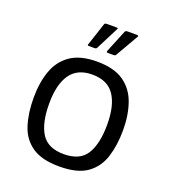

<svg xmlns="http://www.w3.org/2000/svg" viewBox="-122 -736 738 833"><g transform="rotate(20 246.5 -320.0)"><path d="M246 6Q165 6 120 -25Q75 -56 57.5 -111Q40 -166 40 -237Q40 -307 59.5 -361.5Q79 -416 124 -447Q169 -478 246 -478Q324 -478 369 -447Q414 -416 433.5 -361.5Q453 -307 453 -237Q453 -167 435.5 -112Q418 -57 373.5 -25.5Q329 6 246 6ZM246 -51Q321 -51 350.5 -99.5Q380 -148 380 -236Q380 -324 348 -371Q316 -418 246 -418Q177 -418 144.5 -371Q112 -324 112 -236Q112 -147 142 -99Q172 -51 246 -51ZM225 -534Q224 -532 221.5 -530.5Q219 -529 214 -529H188Q180 -529 184 -537L218 -640Q219 -646 231 -646H275Q279 -646 280 -643.5Q281 -641 278 -638ZM313 -534Q312 -532 309.5 -530.5Q307 -529 301 -529H276Q268 -529 271 -537L313 -640Q315 -646 326 -646H370Q373 -646 374.5 -643.5Q376 -641 373 -638Z"/></g></svg>

Font: Glory
Style: Regular
Weight: 400
Designer: Robert Leuschke
Foundry: Robert Leuschke
Version: Version 1.011